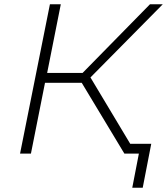

<svg xmlns="http://www.w3.org/2000/svg" viewBox="-20 -720 786 900"><path d="M404 -357 618 0H563L363 -332H191L125 0H74L214 -700H265L201 -378H367L683 -700H743ZM689 -46 649 160H600L631 0H563L572 -46Z"/></svg>

Font: Montserrat Alternates Light
Style: Italic
Weight: 300
Italic angle: -11.3°
Designer: Julieta Ulanovsky
Foundry: Julieta Ulanovsky
Version: Version 7.200